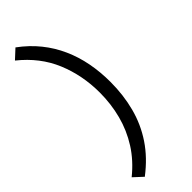

<svg xmlns="http://www.w3.org/2000/svg" viewBox="-273 -715 865 865"><g transform="rotate(-45 160.0 -282.0)"><path d="M14.7 -653.8 58.2 -694.1Q109.2 -656.7 145.5 -611.5Q181.9 -566.3 205.3 -513.9Q228.8 -461.6 239.9 -403.3Q251.1 -345.1 251.1 -281.7Q251.1 -198.4 231.6 -124.1Q212.2 -49.8 169.7 13.8Q127.2 77.4 58.2 130.1L14.7 89.8Q73.9 41.9 111 -16.6Q148 -75 165.6 -142.1Q183.2 -209.2 183.2 -281.7Q183.2 -391.9 143.3 -487.4Q103.4 -582.9 14.7 -653.8Z"/></g></svg>

Font: Ancizar Sans Thin
Style: Regular
Weight: 100
Designer: Cesar Puertas, Viviana Monsalve, Julian Moncada, Julian Prieto, Jose Castro, Mariel Hernandez, Felipe Aragon, Sara Alarc
Version: Version 8.100